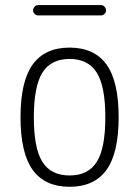

<svg xmlns="http://www.w3.org/2000/svg" viewBox="-20 -715 540 745"><path d="M127.9 -695.3H372.1Q379.9 -695.3 385.7 -689Q391.6 -682.6 391.6 -674.8Q391.6 -667 385.7 -661.1Q379.9 -655.3 372.1 -655.3H127.9Q120.1 -655.3 114.3 -661.1Q108.4 -667 108.4 -674.8Q108.4 -682.6 114.3 -689Q120.1 -695.3 127.9 -695.3ZM355.5 -433.1Q322.3 -486.3 250 -486.3Q177.7 -486.3 144.5 -433.1Q111.3 -379.9 111.3 -259.8Q111.3 -139.6 144.5 -86.9Q177.7 -34.2 250 -34.2Q322.3 -34.2 355.5 -86.9Q388.7 -139.6 388.7 -259.8Q388.7 -379.9 355.5 -433.1ZM393.1 -55.7Q345.7 9.8 250 9.8Q154.3 9.8 106.9 -55.7Q59.6 -121.1 59.6 -260.3Q59.6 -399.4 106.9 -464.8Q154.3 -530.3 250 -530.3Q345.7 -530.3 393.1 -464.8Q440.4 -399.4 440.4 -260.3Q440.4 -121.1 393.1 -55.7Z"/></svg>

Font: Rounded Mgen+ 2m light
Style: Regular
Weight: 200
Designer: [Source Han Sans]
Ryoko NISHIZUKA  (kana & ideographs); Paul D. Hunt (Latin, Greek & Cyrillic); Wenlong ZHANG  (bopomofo
Version: Version 1.059.20150602